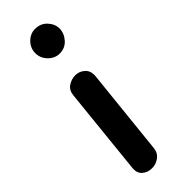

<svg xmlns="http://www.w3.org/2000/svg" viewBox="-216 -647 665 665"><g transform="rotate(-45 116.5 -314.0)"><path d="M78 0Q56 0 41.5 -13Q27 -26 30 -51L63 -371Q65 -394 81.5 -405Q98 -416 117 -416Q137 -416 152 -402Q167 -388 164 -362L131 -46Q129 -24 113 -12Q97 0 78 0ZM132 -507Q109 -507 91 -525Q73 -543 73 -568Q73 -592 90.5 -610Q108 -628 132 -628Q159 -628 176 -609.5Q193 -591 193 -569Q193 -546 176 -526.5Q159 -507 132 -507Z"/></g></svg>

Font: Edu SA Beginner SemiBold
Style: Regular
Weight: 600
Version: Version 1.003